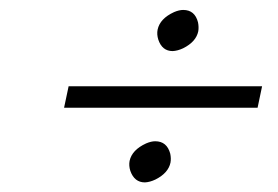

<svg xmlns="http://www.w3.org/2000/svg" viewBox="-20 -430 567 392"><path d="M301.8 -369.6Q306.6 -392.1 335.4 -405.3Q345.7 -409.7 354 -409.7Q377.9 -409.7 384.3 -384.3Q386.2 -374.5 384.8 -366.2Q380.4 -344.7 354 -331.5Q342.8 -326.2 332.5 -325.7Q311 -325.7 303.2 -349.1Q299.8 -359.9 301.8 -369.6ZM244.6 -101.6Q249.5 -124 278.3 -137.2Q288.6 -141.6 296.9 -141.6Q320.8 -141.6 327.6 -116.2Q329.6 -106.4 328.1 -98.1Q323.7 -76.7 297.4 -63.5Q286.1 -58.1 275.9 -57.6Q254.4 -57.6 246.1 -81.1Q242.7 -91.8 244.6 -101.6ZM515.1 -253.9 505.9 -210H110.8L120.1 -253.9Z"/></svg>

Font: Linux Libertine Display Slanted O
Style: Slanted
Weight: 400
Designer: Philipp H. Poll
Foundry: Philipp H. Poll
Version: Version 5.0.9